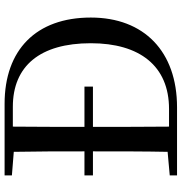

<svg xmlns="http://www.w3.org/2000/svg" viewBox="2 -774 772 815"><g transform="rotate(-90 387.5 -366.0)"><path d="M428 -357V-393H257C257 -497 257 -598 258 -697H342C515 -697 612 -582 612 -366C612 -159 516 -34 333 -34H258C257 -136 257 -239 257 -357ZM51 -701 151 -693C153 -595 153 -496 153 -393H51V-357H153C153 -240 153 -138 151 -40L51 -31V0H340C577 0 721 -140 721 -366C721 -598 584 -732 355 -732H51Z"/></g></svg>

Font: Noto Serif TC Medium
Style: Regular
Weight: 500
Designer: Ryoko NISHIZUKA 西塚涼子 (kana & ideographs); Frank Grießhammer (Latin, Greek & Cyrillic); Wenlong ZHANG 张文龙 (bopomofo); San
Foundry: Adobe
Version: Version 2.001;hotconv 1.1.0;makeotfexe 2.6.0